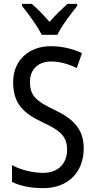

<svg xmlns="http://www.w3.org/2000/svg" viewBox="-20 -963 494 993"><path d="M196 -783H277C298 -829 347 -892 379 -932V-943H329C295 -912 271 -889 236 -850C205 -885 172 -920 144 -943H94V-932C130 -888 173 -828 196 -783ZM413 -195C413 -293 362 -348 259 -396C166 -441 135 -468 135 -540C135 -602 175 -645 245 -645C289 -645 334 -632 377 -611L404 -688C362 -708 307 -724 244 -724C129 -725 47 -649 48 -538C48 -425 103 -377 199 -331C295 -287 327 -256 327 -187C327 -120 283 -69 204 -69C150 -69 88 -84 42 -109V-22C85 -1 140 10 205 10C331 10 413 -72 413 -195Z"/></svg>

Font: Noto Sans Lao UI Cond
Style: Regular
Weight: 400
Width: 3
Designer: Monotype Design Team
Foundry: Monotype Imaging Inc.
Version: Version 2.000